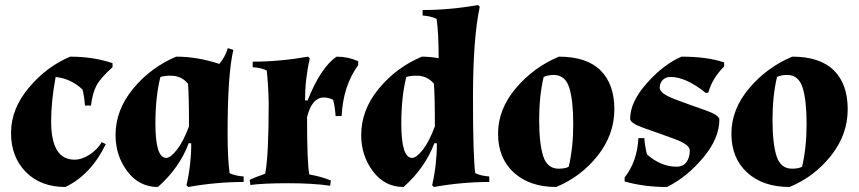

<svg xmlns="http://www.w3.org/2000/svg" viewBox="-20 -731 3426 766"><path d="M260 -505Q353 -505 429 -479V-463Q380 -419 364.5 -389Q349 -359 343 -310H319Q316 -349 309 -374Q264 -417 202 -424Q184 -327 184 -247Q184 -94 277 -94Q307 -94 338 -114.5Q369 -135 386 -164L402 -156Q343 -34 241 15Q142 15 83 -45Q24 -105 24 -200.5Q24 -296 94.5 -380.5Q165 -465 260 -505Z M441 -192Q441 -292 511 -377Q581 -462 683 -505Q768 -505 855 -476Q878 -503 889 -539L911 -532Q888 -435 888 -202Q888 -99 896 -40Q920 -29 952 -27V-5Q843 -5 731 15L724 8Q743 -74 743 -159L733 -160Q696 -61 610 15Q535 15 488 -47.5Q441 -110 441 -192ZM600 -238Q600 -101 643 -101Q660 -101 685.5 -133Q711 -165 734 -227Q734 -354 730 -397Q704 -429 661 -429Q637 -429 620 -424Q600 -345 600 -238Z M988 -485Q1096 -485 1209 -505L1216 -498Q1197 -416 1197 -331L1207 -330Q1260 -463 1323 -505Q1368 -505 1409 -487V-471Q1349 -389 1343 -268H1319Q1316 -308 1309 -333Q1291 -342 1272 -342Q1224 -342 1205 -263Q1205 -78 1214 -35Q1260 -27 1300 -11L1297 10Q1229 0 1129.5 0Q1030 0 979 7L976 -13Q992 -22 1038 -38Q1052 -108 1052 -322Q1050 -400 1044 -450Q1020 -461 988 -463Z M1894 -704Q1867 -578 1867 -342.5Q1867 -107 1876 -40Q1900 -29 1932 -27V-5Q1823 -5 1711 15L1704 8Q1723 -74 1723 -159L1713 -160Q1676 -61 1590 15Q1515 15 1468 -47.5Q1421 -110 1421 -192Q1421 -292 1491 -377Q1561 -462 1663 -505Q1694 -505 1730 -499Q1730 -599 1722 -656Q1698 -667 1666 -669V-691Q1775 -691 1887 -711ZM1581 -238Q1581 -101 1624 -101Q1641 -101 1666.5 -133Q1692 -165 1715 -227Q1715 -354 1711 -397Q1685 -429 1642 -429Q1619 -429 1601 -424Q1581 -345 1581 -238Z M2210 -505Q2320 -505 2375.5 -450.5Q2431 -396 2431 -295Q2431 -194 2364.5 -110Q2298 -26 2199 15Q2093 15 2030 -42.5Q1967 -100 1967 -197.5Q1967 -295 2038 -379Q2109 -463 2210 -505ZM2189 -432Q2166 -432 2149 -424Q2131 -348 2131 -253.5Q2131 -159 2147 -108.5Q2163 -58 2209 -58Q2236 -58 2249 -66Q2267 -142 2267 -236.5Q2267 -331 2251 -381.5Q2235 -432 2189 -432Z M2679 -66Q2705 -66 2718.5 -84Q2732 -102 2732 -131Q2732 -154 2672.5 -176Q2613 -198 2553.5 -218.5Q2494 -239 2494 -257Q2494 -324 2560.5 -399Q2627 -474 2699 -505Q2801 -505 2869 -482V-466Q2822 -419 2806 -362L2796 -360Q2717 -424 2655 -424Q2636 -424 2624 -412Q2612 -400 2612 -381Q2612 -358 2671.5 -335.5Q2731 -313 2790.5 -292.5Q2850 -272 2850 -254Q2850 -179 2785 -101.5Q2720 -24 2641 15Q2549 15 2472 -7V-23Q2522 -86 2527 -180H2551Q2551 -169 2552.5 -160Q2554 -151 2555 -144.5Q2556 -138 2557 -133Q2559 -123 2561 -115Q2617 -66 2679 -66Z M3141 -505Q3251 -505 3306.5 -450.5Q3362 -396 3362 -295Q3362 -194 3295.5 -110Q3229 -26 3130 15Q3024 15 2961 -42.5Q2898 -100 2898 -197.5Q2898 -295 2969 -379Q3040 -463 3141 -505ZM3120 -432Q3097 -432 3080 -424Q3062 -348 3062 -253.5Q3062 -159 3078 -108.5Q3094 -58 3140 -58Q3167 -58 3180 -66Q3198 -142 3198 -236.5Q3198 -331 3182 -381.5Q3166 -432 3120 -432Z"/></svg>

Font: Almendra
Style: Bold
Weight: 700
Designer: Ana Sanfelippo
Foundry: Ana Sanfelippo
Version: Version 1.004